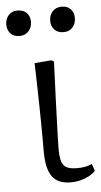

<svg xmlns="http://www.w3.org/2000/svg" viewBox="-91 -770 431 819"><g transform="rotate(-5 125.0 -361.0)"><path d="M179 14Q124 14 99.5 -19.5Q75 -53 75 -128Q75 -153 75 -184Q75 -215 74.5 -250Q74 -285 73.5 -320.5Q73 -356 72 -390.5Q71 -425 70.5 -455Q70 -485 69 -506L141 -512L152 -506Q151 -472 149 -429.5Q147 -387 145.5 -342Q144 -297 142.5 -255.5Q141 -214 140 -181Q139 -148 139 -130Q139 -80 154 -62Q169 -44 210 -44Q229 -44 243 -46.5Q257 -49 275 -56L285 -26Q274 -14 257 -5Q240 4 220 9Q200 14 179 14ZM204 -627Q179 -627 165 -642Q151 -657 151 -680Q151 -704 165.5 -720Q180 -736 205 -736Q229 -736 243 -721.5Q257 -707 257 -683Q257 -660 243 -643.5Q229 -627 204 -627ZM15 -627Q-9 -627 -23 -642Q-37 -657 -37 -680Q-37 -704 -23 -720Q-9 -736 15 -736Q41 -736 55 -721.5Q69 -707 69 -683Q69 -660 54.5 -643.5Q40 -627 15 -627Z"/></g></svg>

Font: Literata 18pt Light
Style: Regular
Weight: 300
Designer: Latin by Veronika Burian and Jose Scaglione. Greek by Irene Vlachou. Cyrillic by Vera Evstafieva.
Foundry: TypeTogether
Version: Version 3.103;gftools[0.9.29]